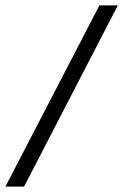

<svg xmlns="http://www.w3.org/2000/svg" viewBox="-81 -679 455 709"><path d="M8 10H-61L286 -659H354Z"/></svg>

Font: Libra Serif Modern
Style: Bold Italic
Weight: 700
Italic angle: -12°
Designer: Stefan Peev, Context Ltd
Foundry: Stefan Peev, Context Ltd
Version: Version 1.000